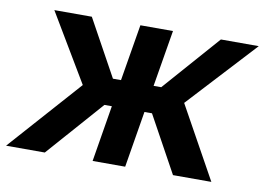

<svg xmlns="http://www.w3.org/2000/svg" viewBox="-86 -638 1012 734"><g transform="rotate(10 420.5 -271.0)"><path d="M-22.5 0 226.1 -279.3 69.3 -542.5H214.8L335.4 -323.2H366.7L403.3 -542.5H529.8L493.2 -323.2H522.9L715.8 -542.5H862.8L619.6 -279.3L774.4 0H625.5L505.4 -218.8H476.1L439.9 0H313.5L349.6 -218.8H320.8L127.9 0Z"/></g></svg>

Font: Inter 16pt SemiBold
Style: Italic
Weight: 600
Italic angle: -9.3988°
Version: Version 4.001;git-66647c0bb